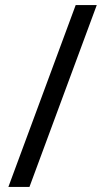

<svg xmlns="http://www.w3.org/2000/svg" viewBox="-20 -735 412 756"><path d="M361 -715 96 1H13L278 -715Z"/></svg>

Font: Noto Sans SemiCondensed
Style: Regular
Weight: 400
Width: 4
Designer: Monotype Design Team
Foundry: Monotype Imaging Inc.
Version: Version 2.013; ttfautohint (v1.8.4.7-5d5b)